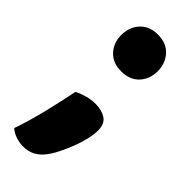

<svg xmlns="http://www.w3.org/2000/svg" viewBox="-203 -514 660 660"><g transform="rotate(45 127.0 -184.0)"><path d="M40 -394Q40 -432 63.5 -458Q87 -484 128 -484Q170 -484 193.5 -458Q217 -432 217 -394Q217 -356 193.5 -330.5Q170 -305 128 -305Q87 -305 63.5 -330.5Q40 -356 40 -394ZM149 77Q120 116 73 116Q34 116 6 93Q16 65 25 33.5Q34 2 41.5 -29Q49 -60 55.5 -89.5Q62 -119 67 -144Q82 -152 103 -158Q124 -164 146 -164Q175 -164 195.5 -151Q216 -138 216 -105Q216 -85 210 -60Q204 -35 194 -9.5Q184 16 172.5 39Q161 62 149 77Z"/></g></svg>

Font: Baloo Chettan 2
Style: Bold
Weight: 700
Designer: Maithili Shingre, Unnati Kotecha and Ek Type
Foundry: Ek Type
Version: Version 1.640;hotconv 1.0.111;makeotfexe 2.5.65597; ttfautoh